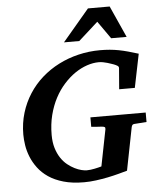

<svg xmlns="http://www.w3.org/2000/svg" viewBox="-61 -969 852 1037"><g transform="rotate(-5 365.0 -450.0)"><path d="M648.9 -273.9Q642.1 -272.9 639.4 -269.3Q636.7 -265.6 634.8 -258.8L588.9 -25.9Q567.9 -20 540.5 -12.7Q513.2 -5.4 481.9 1Q450.7 7.3 417.7 11.7Q384.8 16.1 353 16.1Q289.1 16.1 241.7 2.4Q194.3 -11.2 160.6 -34.2Q127 -57.1 105 -86.7Q83 -116.2 70.3 -147.9Q57.6 -179.7 52.7 -211.2Q47.9 -242.7 47.9 -269Q47.9 -331.1 64.7 -386.2Q81.5 -441.4 111.6 -488Q141.6 -534.7 183.3 -571.5Q225.1 -608.4 275.4 -634Q325.7 -659.7 382.8 -673.3Q439.9 -687 500 -687Q528.3 -687 553 -684.8Q577.6 -682.6 601.8 -678Q626 -673.3 651.4 -666.3Q676.8 -659.2 707 -649.9L669.9 -467.8H585L594.2 -581.1Q595.2 -589.8 586.7 -595Q578.1 -600.1 567.9 -604Q563 -605.5 554.4 -608.6Q545.9 -611.8 534.9 -615Q523.9 -618.2 511.7 -620.6Q499.5 -623 487.8 -623Q457 -623 423.8 -611.8Q390.6 -600.6 358.6 -578.9Q326.7 -557.1 297.9 -525.1Q269 -493.2 247.3 -452.1Q225.6 -411.1 212.9 -361.3Q200.2 -311.5 200.2 -253.9Q200.2 -213.4 209.7 -182.4Q219.2 -151.4 234.6 -128.2Q250 -105 269.3 -89.6Q288.6 -74.2 307.9 -64.7Q327.1 -55.2 344.2 -51Q361.3 -46.9 373 -46.9Q382.8 -46.9 394 -48.3Q405.3 -49.8 416 -52Q426.8 -54.2 436.5 -56.6Q446.3 -59.1 453.1 -61L492.2 -258.8Q493.7 -268.1 489.3 -271Q484.9 -273.9 473.1 -274.9Q464.4 -274.9 455.1 -275.9Q446.8 -276.4 436.8 -277.1Q426.8 -277.8 417 -278.8V-330.1H716.8V-278.8ZM565.9 -746.1 499 -841.3 393.1 -746.1H310.1L455.1 -917.5H572.8L649.9 -746.1Z"/></g></svg>

Font: Charis SIL Viet
Style: Bold Italic
Weight: 700
Italic angle: -11°
Foundry: SIL International
Version: Version 5.000